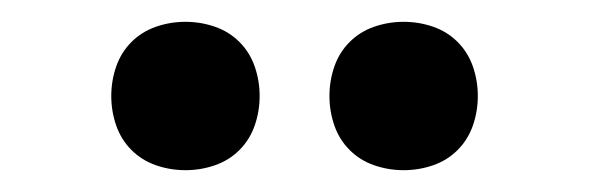

<svg xmlns="http://www.w3.org/2000/svg" viewBox="-20 -758 540 176"><path d="M350 -602Q336 -602 323 -606.5Q310 -611 300.5 -620.5Q291 -630 286.5 -643Q282 -656 282 -670Q282 -684 286.5 -697Q291 -710 300.5 -719.5Q310 -729 323 -733.5Q336 -738 350 -738Q364 -738 377 -733.5Q390 -729 399.5 -719.5Q409 -710 413.5 -697Q418 -684 418 -670Q418 -656 413.5 -643Q409 -630 399.5 -620.5Q390 -611 377 -606.5Q364 -602 350 -602ZM150 -602Q136 -602 123 -606.5Q110 -611 100.5 -620.5Q91 -630 86.5 -643Q82 -656 82 -670Q82 -684 86.5 -697Q91 -710 100.5 -719.5Q110 -729 123 -733.5Q136 -738 150 -738Q164 -738 177 -733.5Q190 -729 199.5 -719.5Q209 -710 213.5 -697Q218 -684 218 -670Q218 -656 213.5 -643Q209 -630 199.5 -620.5Q190 -611 177 -606.5Q164 -602 150 -602Z"/></svg>

Font: Iosevka Curly Slab Semibold
Style: Regular
Weight: 600
Monospace: yes
Designer: Belleve Invis
Foundry: Belleve Invis
Version: Version 22.1.2; ttfautohint (v1.8.4)